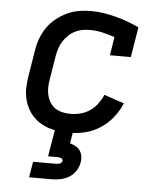

<svg xmlns="http://www.w3.org/2000/svg" viewBox="-54 -584 707 851"><g transform="rotate(5 300.0 -159.0)"><path d="M267 8Q243 8 219.5 5Q196 2 174 -5.5Q152 -13 133.5 -25Q115 -37 100.5 -54Q86 -71 76.5 -92Q67 -113 63 -136Q59 -159 60.5 -183Q62 -207 66 -231L84 -341Q88 -368 97.5 -394.5Q107 -421 123 -444.5Q139 -468 162 -486.5Q185 -505 210.5 -517Q236 -529 263 -533.5Q290 -538 318 -538Q347 -538 375 -533.5Q403 -529 429.5 -522Q456 -515 481.5 -505.5Q507 -496 532 -484L510 -350H417L430 -432Q404 -441 376 -447.5Q348 -454 319 -454Q302 -454 285.5 -451Q269 -448 253 -440Q237 -432 224 -419.5Q211 -407 201.5 -392Q192 -377 186.5 -360.5Q181 -344 178 -327L160 -217Q157 -199 157 -181Q157 -163 161.5 -146.5Q166 -130 175.5 -115.5Q185 -101 199.5 -92Q214 -83 231.5 -79.5Q249 -76 267 -76Q289 -76 311 -82Q333 -88 352 -101Q371 -114 385 -133Q399 -152 408 -173L497 -143Q483 -109 459.5 -79.5Q436 -50 404.5 -29.5Q373 -9 337.5 -0.5Q302 8 267 8ZM107 220 119 150H219Q223 150 227.5 149.5Q232 149 236.5 147.5Q241 146 244.5 142.5Q248 139 249 135Q249 131 246.5 127.5Q244 124 240.5 122.5Q237 121 232.5 120.5Q228 120 224 120H183L203 0H284L275 54Q288 58 300 64.5Q312 71 319.5 81.5Q327 92 329.5 106Q332 120 329 135Q326 154 314.5 172Q303 190 285 201Q267 212 247 216Q227 220 207 220Z"/></g></svg>

Font: Iosevka Slab Medium Extended
Style: Italic
Weight: 500
Width: 7
Italic angle: -9°
Monospace: yes
Designer: Belleve Invis
Foundry: Belleve Invis
Version: Version 11.1.0; ttfautohint (v1.8.3)